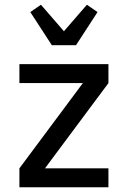

<svg xmlns="http://www.w3.org/2000/svg" viewBox="-20 -791 540 811"><path d="M62 0V-80L330 -440H62V-520H438V-440L170 -80H438V0ZM199 -600 108 -740 153 -771 250 -659 347 -771 392 -740 301 -600Z"/></svg>

Font: Iosevka SS18 Medium
Style: Regular
Weight: 500
Monospace: yes
Designer: Belleve Invis
Foundry: Belleve Invis
Version: Version 25.1.1; ttfautohint (v1.8.4)